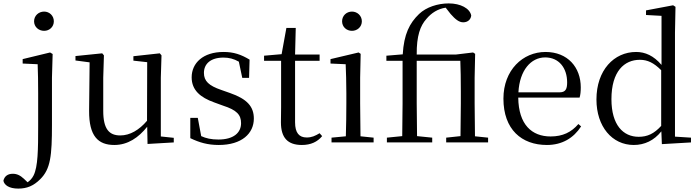

<svg xmlns="http://www.w3.org/2000/svg" viewBox="-99 -836 4102 1127"><path d="M160 -655C191 -655 217 -678 217 -711C217 -744 191 -768 160 -768C128 -768 101 -744 101 -711C101 -678 128 -655 160 -655ZM8 271C59 271 98 255 137 216C198 156 206 78 206 -104V-380L210 -519L195 -528L34 -489V-463L122 -459C124 -409 125 -355 125 -288V-96C125 40 124 143 98 194C89 212 77 224 63 234L43 215C20 193 0 184 -24 184C-53 184 -73 198 -79 225C-74 250 -46 271 8 271Z M767 9 921 0V-27L845 -35V-380L849 -511L839 -523L684 -506V-480L765 -471L764 -127C718 -73 664 -41 607 -41C542 -41 507 -78 507 -185V-380L511 -511L501 -523L344 -507V-481L427 -470L424 -186C423 -37 477 15 572 15C651 15 714 -28 765 -92Z M1185 15C1321 15 1391 -53 1391 -140C1391 -210 1352 -255 1251 -290L1200 -308C1127 -333 1098 -360 1098 -408C1098 -461 1137 -498 1213 -498C1245 -498 1273 -491 1303 -474L1323 -379H1363L1366 -486C1316 -516 1273 -531 1213 -531C1093 -531 1026 -466 1026 -382C1026 -307 1077 -264 1158 -235L1210 -216C1291 -190 1316 -162 1316 -113C1316 -56 1271 -17 1183 -17C1141 -17 1110 -24 1082 -37L1062 -144H1018V-25C1072 1 1121 15 1185 15Z M1673 15C1725 15 1764 -3 1792 -37L1777 -54C1750 -38 1731 -29 1701 -29C1657 -29 1633 -56 1633 -118V-479H1777V-516H1633L1637 -672H1582L1554 -518L1451 -509V-479H1551V-207C1551 -171 1550 -150 1550 -118C1550 -28 1589 15 1673 15Z M1967 -655C1998 -655 2025 -678 2025 -711C2025 -744 1998 -768 1967 -768C1935 -768 1909 -744 1909 -711C1909 -678 1935 -655 1967 -655ZM1930 0H2094V-28L2017 -36C2016 -92 2015 -175 2015 -229V-380L2018 -520L2006 -528L1841 -489V-463L1930 -459C1932 -409 1934 -356 1934 -289V-229C1934 -175 1933 -92 1931 -36L1847 -28V0Z M2603 0H2766V-28L2689 -36L2687 -229V-380L2690 -520L2678 -528L2578 -516H2347C2346 -626 2368 -685 2404 -725C2433 -760 2471 -784 2517 -791L2546 -754C2574 -722 2596 -705 2620 -705C2648 -705 2665 -723 2667 -745C2659 -787 2604 -816 2535 -816C2470 -816 2403 -794 2361 -754C2305 -700 2272 -636 2265 -517L2169 -509V-479H2264V-229L2262 -37L2172 -28V0H2438V-28L2349 -37L2347 -229V-479H2603C2605 -425 2606 -373 2606 -298V-229L2604 -37L2520 -28V0Z M3111 15C3201 15 3268 -26 3312 -94L3296 -108C3255 -60 3204 -35 3133 -35C3023 -35 2945 -104 2943 -263H3303C3308 -279 3310 -299 3310 -323C3310 -441 3233 -531 3103 -531C2970 -531 2856 -425 2856 -257C2856 -76 2963 15 3111 15ZM2944 -294C2951 -424 3018 -499 3101 -499C3182 -499 3230 -437 3230 -352C3230 -312 3220 -294 3185 -294Z M3786 10 3957 0V-28L3863 -34V-644L3866 -796L3852 -805L3693 -775V-748L3784 -743V-455C3738 -509 3688 -531 3635 -531C3505 -531 3402 -424 3402 -252C3402 -93 3494 15 3621 15C3684 15 3740 -11 3783 -65ZM3782 -97C3740 -51 3701 -33 3650 -33C3559 -33 3490 -102 3490 -254C3490 -418 3566 -485 3657 -485C3702 -485 3739 -467 3782 -424Z"/></svg>

Font: Noto Serif CJK KR
Style: Regular
Weight: 400
Designer: Ryoko NISHIZUKA 西塚涼子 (kana & ideographs); Frank Grießhammer (Latin, Greek & Cyrillic); Wenlong ZHANG 张文龙 (bopomofo); San
Foundry: Adobe
Version: Version 2.001;hotconv 1.1.0;makeotfexe 2.6.0